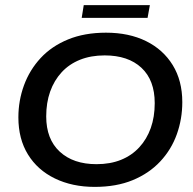

<svg xmlns="http://www.w3.org/2000/svg" viewBox="-20 -722 757 752"><path d="M351 10Q263 10 195 -23Q127 -56 89.5 -117Q52 -178 52 -262Q52 -328 74 -388Q96 -448 139 -494.5Q182 -541 246.5 -567.5Q311 -594 395 -594Q485 -594 552 -561Q619 -528 656.5 -467Q694 -406 694 -322Q694 -256 672.5 -196Q651 -136 607.5 -89.5Q564 -43 500 -16.5Q436 10 351 10ZM358 -79Q412 -79 454 -96Q496 -113 525.5 -145Q555 -177 570.5 -220.5Q586 -264 586 -318Q586 -408 534 -456.5Q482 -505 390 -505Q336 -505 293.5 -488Q251 -471 221.5 -439Q192 -407 176.5 -363.5Q161 -320 161 -266Q161 -177 214 -128Q267 -79 358 -79ZM300 -652 308 -702H567L558 -652Z"/></svg>

Font: Rokkitt SemiBold Medium
Style: Italic
Weight: 500
Italic angle: -9°
Version: Version 3.103